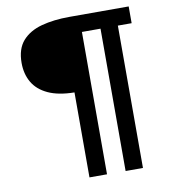

<svg xmlns="http://www.w3.org/2000/svg" viewBox="-88 -775 853 958"><g transform="rotate(-10 338.5 -296.0)"><path d="M287.6 107.4V-323.2Q206.5 -324.2 154.5 -348.4Q102.5 -372.6 77.9 -415Q53.2 -457.5 53.2 -513.7Q53.2 -584.5 88.6 -624.8Q124 -665 186 -681.9Q248 -698.7 328.1 -698.7H628.4V-613.8H558.6V107.4H470.7V-613.8H376.5V107.4Z"/></g></svg>

Font: Kameron
Style: Regular
Weight: 400
Designer: Vernon Adams
Foundry: Vernon Adams
Version: Version 1.100